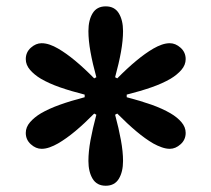

<svg xmlns="http://www.w3.org/2000/svg" viewBox="-20 -861 671 610"><path d="M315.9 -270.9Q344.1 -270.9 357.5 -292.9Q370.9 -315 370.9 -349.7Q370.9 -379.3 364.1 -416.2Q357.4 -453.1 345.7 -496.5L352.5 -500.2Q384.8 -467.6 413 -443.9Q441.3 -420.1 466.9 -405.2Q480.6 -397.6 494.2 -392.9Q507.7 -388.2 519.5 -388.2Q537.7 -388.2 553.8 -402.7Q569.9 -417.1 569.9 -438.8Q569.9 -457.1 556.5 -472.8Q543.1 -488.5 521.9 -500.9Q496.1 -516 461.3 -528.4Q426.4 -540.7 382.6 -552.1V-560.4Q427.3 -571.7 461.8 -583.8Q496.3 -595.9 521.9 -610.8Q542.9 -623.4 556.4 -639.1Q569.9 -654.8 569.9 -673.2Q569.9 -694.8 553.8 -709.3Q537.7 -723.7 519.5 -723.7Q507.4 -723.7 494.2 -719.2Q480.9 -714.6 466.9 -706.5Q441.1 -691.4 412.5 -667.6Q383.9 -643.9 352.5 -612L345.7 -615.7Q357.9 -660.2 364.4 -696.5Q370.9 -732.9 370.9 -762.2Q370.9 -796.8 357.5 -818.8Q344.1 -840.8 315.9 -840.8Q287.7 -840.8 274.3 -818.9Q260.9 -797 260.9 -762.2Q260.9 -732.7 267.5 -696Q274.1 -659.3 286.1 -615.7L279.3 -612Q247 -644.8 218.6 -668.3Q190.3 -691.8 164.6 -706.7Q151.2 -714.6 137.8 -719.2Q124.4 -723.7 112.1 -723.7Q94.1 -723.7 78 -709.4Q61.9 -695 61.9 -673.2Q61.9 -654.8 75.4 -639.1Q88.9 -623.4 109.9 -610.8Q135.9 -595.7 170.5 -583.6Q205.1 -571.5 249 -560.4V-552.1Q204.3 -540.5 169.9 -528.1Q135.5 -515.8 109.9 -500.9Q89.2 -488.5 75.5 -472.8Q61.9 -457.1 61.9 -438.8Q61.9 -417.1 77.9 -402.7Q93.9 -388.2 112.1 -388.2Q124.4 -388.2 137.7 -392.9Q151 -397.6 164.6 -405.4Q190.7 -420.6 219.3 -444.4Q247.9 -468.3 279.3 -500.2L286.1 -496.5Q274.2 -452 267.5 -415.5Q260.9 -379 260.9 -349.7Q260.9 -315.2 274.3 -293Q287.7 -270.9 315.9 -270.9Z"/></svg>

Font: Pinar-VF-FD
Style: Regular
Weight: 300
Designer: Amin Abedi
Version: Version 3.0